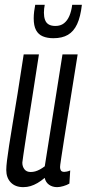

<svg xmlns="http://www.w3.org/2000/svg" viewBox="-20 -760 357 790"><path d="M75.7 10Q42.8 10 24.3 -9.4Q5.8 -28.8 5.8 -60.5Q5.8 -75.4 8.8 -99.8Q11.8 -124.2 17.5 -161.5Q23.1 -198.8 32 -251.4Q40.8 -303.9 52.3 -374.4Q63.8 -444.9 77.5 -536.2H140.2Q123.8 -431.2 112.7 -359.2Q101.5 -287.3 94.1 -240.9Q86.7 -194.5 82.7 -166.5Q78.6 -138.5 76 -121.7Q73.5 -104.9 71.9 -91.3Q71.6 -75.4 80.3 -63.8Q89 -52.3 106.1 -52.3Q115.6 -52.3 124.8 -54.8Q134.1 -57.4 144.2 -62.8Q154.3 -68.3 164.2 -75.8L237.1 -536.2H299.5Q278.8 -405.1 265 -320.3Q251.2 -235.4 243.7 -186.1Q236.2 -136.8 232.5 -113.6Q228.8 -90.5 228 -82.7Q227.1 -74.9 227.1 -72.3Q227.1 -64.3 230.6 -58.5Q234.2 -52.8 244.7 -52.8Q248.8 -52.8 255.4 -54.2Q262 -55.6 268.9 -58.6L265.5 -4.6Q255.3 1.5 240.5 5.8Q225.8 10 215.1 10Q195.8 10 181.8 0.1Q167.8 -9.9 163.9 -28.1Q148.7 -15.3 134.2 -6.9Q119.7 1.5 105.7 5.7Q91.6 10 75.7 10ZM199.8 -602.8Q174.5 -602.8 156.2 -610.5Q137.9 -618.1 128.3 -636Q118.7 -653.9 118.7 -684.5Q118.7 -698.1 120.5 -713Q122.3 -727.8 124.9 -740.2H164.1Q162.4 -731.8 161.6 -724.3Q160.7 -716.8 160.7 -707.6Q160.7 -690.7 165.3 -678.2Q169.8 -665.7 180.3 -659.5Q190.8 -653.2 208 -653.2Q229.3 -653.2 243.2 -664.2Q257.1 -675.1 265.4 -694.4Q273.7 -713.7 277.1 -740.2H316.9Q311.3 -690.7 297.3 -660.7Q283.3 -630.6 259.5 -616.7Q235.8 -602.8 199.8 -602.8Z"/></svg>

Font: Georama
Style: Italic
Weight: 400
Width: 2
Italic angle: -9°
Designer: Jean-Baptiste Levee
Foundry: Production Type
Version: Version 1.000